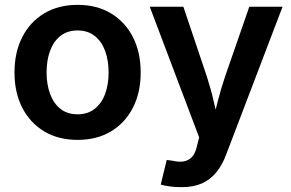

<svg xmlns="http://www.w3.org/2000/svg" viewBox="-20 -568 1206 795"><path d="M301.3 11.2Q221.7 11.2 163.1 -23.9Q104.5 -59.1 72.3 -121.8Q40 -184.6 40 -267.6Q40 -351.6 72.3 -414.6Q104.5 -477.5 163.1 -512.7Q221.7 -547.9 301.3 -547.9Q380.9 -547.9 439.5 -512.7Q498 -477.5 530.3 -414.6Q562.5 -351.6 562.5 -267.6Q562.5 -184.6 530.3 -121.8Q498 -59.1 439.5 -23.9Q380.9 11.2 301.3 11.2ZM301.3 -94.7Q343.3 -94.7 372.1 -117.4Q400.9 -140.1 415.3 -179.4Q429.7 -218.8 429.7 -268.1Q429.7 -317.9 415.3 -357.2Q400.9 -396.5 372.1 -419.2Q343.3 -441.9 301.3 -441.9Q258.8 -441.9 230.2 -419.2Q201.7 -396.5 187.3 -357.4Q172.9 -318.4 172.9 -268.1Q172.9 -218.8 187.3 -179.4Q201.7 -140.1 230.2 -117.4Q258.8 -94.7 301.3 -94.7ZM645.5 196.3 670.4 94.2 695.3 97.7Q721.7 104 741.9 100.1Q762.2 96.2 775.9 80.8Q789.6 65.4 795.4 37.1L804.7 1L600.1 -540H739.3L836.4 -251.5Q853 -200.7 864.5 -149.9Q876 -99.1 889.6 -45.9H855.5Q869.1 -99.1 882.1 -150.1Q895 -201.2 912.1 -251.5L1012.2 -540H1149.9L916.5 71.8Q900.4 115.2 875.7 145.5Q851.1 175.8 815.9 191.4Q780.8 207 732.4 207Q706.1 207 683.1 203.9Q660.2 200.7 645.5 196.3Z"/></svg>

Font: V-Inter
Style: SemiBold-600
Weight: 600
Designer: Rasmus Andersson
Foundry: rsms
Version: Version 4.000;git-4146feb